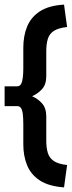

<svg xmlns="http://www.w3.org/2000/svg" viewBox="-29 -672 311 832"><path d="M45 -298Q57 -298 62.5 -308.4Q68 -318.8 70 -336.6Q72 -354.5 72 -376.2V-465.2Q72 -516.5 88.6 -557Q105.2 -597.5 143.6 -622.8Q182 -648 248.5 -652L261.8 -555Q224 -550.8 204.6 -538.2Q185.2 -525.8 178.4 -503.9Q171.5 -482 171.5 -449.2V-342Q171.5 -306 153.4 -286Q135.2 -266 110 -255Q135.2 -244.2 153.4 -223.8Q171.5 -203.2 171.5 -167.5V-62.8Q171.5 -30.8 178.4 -8.9Q185.2 13 204.6 26Q224 39 261.8 43L248.5 140Q182 135.2 143.6 110Q105.2 84.8 88.6 44.5Q72 4.2 72 -46.8V-133.2Q72 -162 69.6 -179.4Q67.2 -196.8 61.4 -204.5Q55.5 -212.2 45 -212.2H-9V-298Z"/></svg>

Font: Podkova VF Beta
Style: Regular
Weight: 400
Designer: Ilya Yudin
Foundry: Cyreal (www.cyreal.org)
Version: Version 2.100